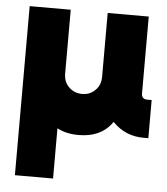

<svg xmlns="http://www.w3.org/2000/svg" viewBox="-51 -546 687 792"><g transform="rotate(5 292.5 -150.0)"><path d="M287 12Q377 12 422 -48Q423 -50 424 -51.5Q425 -53 426 -54Q427 -54 427 -53.5Q427 -53 428 -53Q480 0 555 0H575V-158H555Q546 -158 539 -164Q533 -171 533 -180V-500H363V-236Q363 -201 341 -180Q319 -158 287 -158Q254 -158 232 -180Q210 -201 210 -236V-500H40V200H198V-8Q235 12 287 12Z"/></g></svg>

Font: Unageo
Style: Black
Weight: 900
Designer: Richard Sepsi
Foundry: Richard Sepsi
Version: Version 2.000